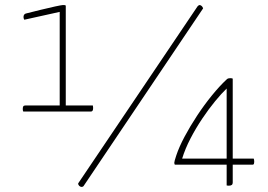

<svg xmlns="http://www.w3.org/2000/svg" viewBox="-20 -730 1060 759"><path d="M72 -289Q71 -291 70.5 -293.5Q70 -296 70 -299Q70 -306 72 -309.5Q74 -313 80 -313H216V-683L76 -652Q75 -654 74 -656.5Q73 -659 73 -664Q73 -668 75.5 -672Q78 -676 84 -677Q108 -683 140 -691Q172 -699 198 -704.5Q224 -710 228 -710Q230 -710 233.5 -710Q237 -710 240 -708V-313H347Q348 -309 348 -306Q348 -303 348 -301Q348 -296 346 -292.5Q344 -289 339 -289ZM303 9Q298 9 293.5 5Q289 1 289 -5L761 -705Q763 -707 765 -708.5Q767 -710 769 -710Q773 -710 777 -706.5Q781 -703 783 -697L310 6Q309 7 307 8Q305 9 303 9ZM885 4Q879 4 876 3V-79H671Q670 -81 669.5 -83Q669 -85 669 -87Q669 -92 677 -116Q688 -149 709.5 -189.5Q731 -230 759 -272.5Q787 -315 817.5 -352.5Q848 -390 876 -416Q879 -419 882.5 -420Q886 -421 890 -421Q893 -421 896 -420.5Q899 -420 900 -419V-103H983Q984 -101 984.5 -97.5Q985 -94 985 -90Q985 -87 984 -83Q983 -79 979 -79H900V-8Q900 4 885 4ZM700 -103H876V-380Q856 -361 830.5 -330Q805 -299 779.5 -261Q754 -223 733 -182.5Q712 -142 700 -103Z"/></svg>

Font: Yanone Kaffeesatz ExtraLight
Style: Regular
Weight: 200
Designer: Yanone (Cyrillic: Daniel Pouzeot, Huerta Tipografica, and Cyreal)
Foundry: Yanone
Version: Version 2.003